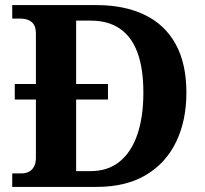

<svg xmlns="http://www.w3.org/2000/svg" viewBox="-20 -734 807 754"><path d="M28 0V-53H64Q81 -53 93.5 -59.5Q106 -66 113.5 -79.5Q121 -93 121 -115V-343H38V-404H121V-601Q121 -625 113 -637.5Q105 -650 91 -655.5Q77 -661 60 -661H28V-714H359Q469 -714 548.5 -675.5Q628 -637 670 -560.5Q712 -484 712 -370Q712 -261 672 -177.5Q632 -94 553.5 -47Q475 0 359 0ZM335 -62Q404 -62 450 -99.5Q496 -137 519.5 -206Q543 -275 543 -370Q543 -466 519.5 -528.5Q496 -591 450 -622Q404 -653 336 -653H279V-404H404V-343H279V-62Z"/></svg>

Font: Noto Serif Khmer
Style: Bold
Weight: 700
Version: Version 2.003